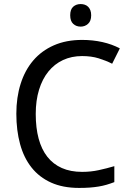

<svg xmlns="http://www.w3.org/2000/svg" viewBox="-20 -922 643 952"><path d="M387.2 -644Q335 -644 292.5 -624.3Q250 -604.5 220 -567.4Q189.9 -530.3 173.6 -477.1Q157.2 -423.8 157.2 -356.9Q157.2 -288.1 171.6 -234.6Q186 -181.2 214.8 -144.5Q243.7 -107.9 286.6 -88.9Q329.6 -69.8 387.2 -69.8Q430.7 -69.8 469.7 -78.4Q508.8 -86.9 546.9 -98.1V-19Q527.8 -11.7 508.8 -6.1Q489.7 -0.5 469 2.9Q448.2 6.3 424.6 8.1Q400.9 9.8 372.1 9.8Q292 9.8 233.4 -16.6Q174.8 -43 136.5 -91.3Q98.1 -139.6 79.6 -207.5Q61 -275.4 61 -357.9Q61 -439 82.3 -506.3Q103.5 -573.7 144.8 -622.1Q186 -670.4 247.1 -697.3Q308.1 -724.1 387.2 -724.1Q439.9 -724.1 487.8 -713.4Q535.6 -702.6 574.2 -682.1L536.1 -606Q505.4 -621.6 469.2 -632.8Q433.1 -644 387.2 -644ZM328.1 -846.2Q328.1 -875.5 343 -888.7Q357.9 -901.9 379.9 -901.9Q390.6 -901.9 400.1 -898.7Q409.7 -895.5 416.7 -888.7Q423.8 -881.8 428 -871.3Q432.1 -860.8 432.1 -846.2Q432.1 -817.9 416.7 -804Q401.4 -790 379.9 -790Q357.9 -790 343 -803.7Q328.1 -817.4 328.1 -846.2Z"/></svg>

Font: WenQuanYi Micro Hei
Style: Regular
Weight: 400
Foundry: Ascender Corporation
Version: Version 0.2.0-beta